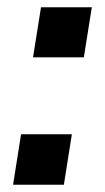

<svg xmlns="http://www.w3.org/2000/svg" viewBox="-20 -509 288 529"><path d="M71 -351 93 -489H233L211 -351ZM16 0 38 -139H178L156 0Z"/></svg>

Font: Nunito Sans
Style: Bold Italic
Weight: 700
Italic angle: -9°
Designer: Vernon Adams
Foundry: Vernon Adams
Version: Version 3.006; ttfautohint (v1.8.3)